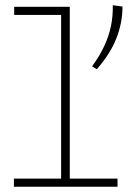

<svg xmlns="http://www.w3.org/2000/svg" viewBox="-20 -712 501 732"><path d="M213 0V-686H246V0ZM33 0V-31H428V0ZM34 -655V-686H246V-655ZM410 -692 447 -687Q447 -625 423.5 -565.5Q400 -506 349 -448L331 -459Q360 -499 377.5 -536.5Q395 -574 403 -612.5Q411 -651 410 -692Z"/></svg>

Font: BioRhyme SemiExpanded ExtraLight
Style: Regular
Weight: 250
Width: 6
Designer: Aoife Mooney
Foundry: Aoife Mooney Type
Version: Version 1.600;gftools[0.9.33]